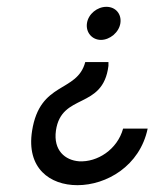

<svg xmlns="http://www.w3.org/2000/svg" viewBox="-20 -561 472 563"><path d="M333 -493C337 -520 319 -541 292 -541C265 -541 239 -520 235 -493C231 -466 250 -444 276 -444C302 -444 329 -466 333 -493ZM413 -184H341C324 -122 265 -85 212 -88C171 -91 136 -120 144 -178C160 -290 282 -238 298 -368V-379H230C206 -288 97 -324 74 -177C57 -68 126 -18 207 -18C292 -18 390 -74 413 -184Z"/></svg>

Font: Charger Static
Style: 2Obl
Weight: 1000
Designer: Jasper
Foundry: KineticPlasma Fonts/Cannot Into Space Fonts
Version: Version 1.1